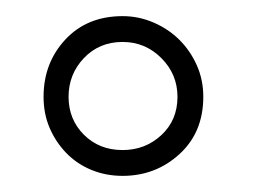

<svg xmlns="http://www.w3.org/2000/svg" viewBox="-20 -218 318 238"><path d="M34 -98Q34 -140 61 -169Q88 -198 132 -198Q152 -198 170.5 -190Q189 -182 202.5 -168.5Q216 -155 224 -137Q232 -119 232 -98Q232 -54 202.5 -27Q173 0 132 0Q111 0 93 -7.5Q75 -15 62 -28.5Q49 -42 41.5 -59.5Q34 -77 34 -98ZM65 -98Q65 -70 84 -51Q103 -32 132 -32Q160 -32 180 -50.5Q200 -69 200 -98Q200 -126 180 -146Q160 -166 132 -166Q103 -166 84 -146Q65 -126 65 -98Z"/></svg>

Font: Lichte PostBus
Style: Regular
Weight: 400
Designer: Peter Wiegel
Version: Version 1.001